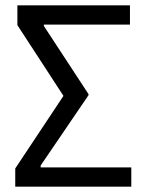

<svg xmlns="http://www.w3.org/2000/svg" viewBox="-20 -714 540 718"><path d="M37 -84 217 -355V-356L45 -620V-694H466V-622H144V-617L311 -362V-358L132 -95V-88H471V-16H37Z"/></svg>

Font: D2Coding ligature
Style: Regular
Weight: 400
Monospace: yes
Designer: Yong-Rak Park; Jeong-Hwan Yoon; Sang-Min Lee;
Foundry: NHN Corporation
Version: Version 1.3.2; Build 20180524